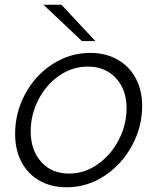

<svg xmlns="http://www.w3.org/2000/svg" viewBox="-20 -783 666 813"><path d="M44 -216Q44 -306 86.5 -385Q129 -464 202.5 -511.5Q276 -559 362 -559Q428 -559 478 -530.5Q528 -502 555 -451Q582 -400 582 -335Q582 -246 539 -166.5Q496 -87 422.5 -38.5Q349 10 262 10Q196 10 146.5 -18.5Q97 -47 70.5 -98Q44 -149 44 -216ZM516 -325Q516 -403 471 -452Q426 -501 352 -501Q286 -501 230.5 -462.5Q175 -424 142.5 -360.5Q110 -297 110 -227Q110 -147 154.5 -97.5Q199 -48 272 -48Q338 -48 394 -87.5Q450 -127 483 -191Q516 -255 516 -325ZM240 -763 384 -609H327L164 -763Z"/></svg>

Font: Open Sauce Sans Light Italic
Style: Regular
Weight: 300
Italic angle: -10°
Designer: Alfredo Marco Pradil
Foundry: Creative Sauce Fz LLC
Version: Version 1.477